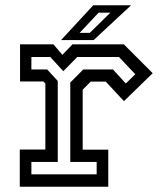

<svg xmlns="http://www.w3.org/2000/svg" viewBox="-20 -708 614 728"><path d="M55 0V-141H152V-391.5L144.5 -399H56V-540H182.5L216.5 -500L255 -540H449.5L559 -430.5L450 -324.5L381 -398.5H324L293.5 -368V-140.5H390.5V0ZM99 -47H346.5V-94H246.5V-395L295.5 -444.5H408.5L457 -391.5L493 -426.5L431 -492H273L220 -438L170.5 -492H99V-444.5H159L199 -401V-94H99ZM211.5 -556 333.5 -688H477L335 -556ZM282 -583.5H320.5L398.5 -660H354Z"/></svg>

Font: Tourney Thin Medium
Style: Regular
Weight: 500
Version: Version 1.015